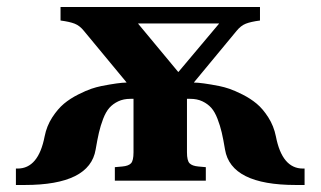

<svg xmlns="http://www.w3.org/2000/svg" viewBox="-20 -510 905 542"><path d="M370.1 -442.9 482.9 -307.1H483.9L598.1 -442.9V-443.8H370.1ZM24.9 12.2V-34.2H29.8Q88.4 -34.2 106 -125Q111.8 -154.3 127.4 -178.5Q143.1 -202.6 160.6 -217.3Q178.2 -231.9 200.7 -243.2Q223.1 -254.4 237.5 -259.3Q252 -264.2 266.1 -267.1Q316.4 -276.9 336.9 -276.9V-277.8L216.8 -422.9Q205.1 -437.5 190.9 -443.1Q176.8 -448.7 150.9 -452.1V-490.2H713.9V-452.1Q688 -448.7 673.8 -443.1Q659.7 -437.5 647.9 -422.9L527.8 -277.8V-276.9Q548.8 -276.9 599.1 -267.1Q613.3 -264.2 627.7 -259.3Q642.1 -254.4 664.6 -243.2Q687 -231.9 704.6 -217.3Q722.2 -202.6 737.5 -178.5Q752.9 -154.3 758.8 -125Q776.4 -34.2 835 -34.2H839.8V12.2H814.9Q631.8 12.2 615.2 -87.9Q610.4 -116.7 606 -135.7Q601.6 -154.8 594 -174.6Q586.4 -194.3 576.4 -205.6Q566.4 -216.8 551.5 -223.9Q536.6 -231 517.1 -231H507.8V-80.1Q507.8 -56.6 515.1 -49.1Q522.5 -41.5 540 -40L561 -38.1V0H304.2V-38.1L325.2 -40Q342.8 -41.5 349.9 -49.1Q356.9 -56.6 356.9 -80.1V-231H348.1Q328.6 -231 313.7 -223.9Q298.8 -216.8 288.8 -205.6Q278.8 -194.3 271.2 -174.6Q263.7 -154.8 259.3 -135.7Q254.9 -116.7 250 -87.9Q233.4 12.2 49.8 12.2Z"/></svg>

Font: Linguistics Pro
Style: Bold
Weight: 700
Designer: Stefan Peev, Context Ltd
Foundry: Stefan Peev, Context Ltd
Version: Version 001.000